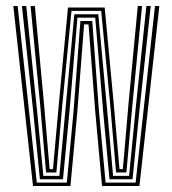

<svg xmlns="http://www.w3.org/2000/svg" viewBox="-20 -620 575 640"><path d="M90 0 24.4 -600H38.8L102.7 -11.3H202.8L225.1 -248.1L248 -549.9H287.5L310 -247.7L332 -11.3H432.1L496.6 -600H511.1L444.8 0H320.1L297.7 -245.7L275.1 -538.7H260.3L237.6 -245.9L214.8 0ZM113 -22.5 90.7 -248.6 53.1 -600H67.5L103 -256.3L124.5 -33.8H177.9L198.4 -257.8L227.8 -572.5H307.6L336.8 -257.4L357 -33.8H410.3L431.8 -254.3L467.9 -600H482.4L444.2 -246.4L421.8 -22.5H345L323.7 -249.8L297.4 -561.2H238.1L211.7 -250L189.9 -22.5ZM133.5 -45.1 114.4 -265 81.9 -600H96.2L126.3 -278.1L145.4 -56.3H156.6L176.6 -278.7L206.6 -595H328.9L358.7 -278.5L378.3 -56.3H389.5L408.6 -276.7L439.3 -600H453.5L420.7 -263.4L401.3 -45.1H366.9L347.8 -266L317.3 -583.7H218.3L187.3 -266.2L167.9 -45.1Z"/></svg>

Font: Big Shoulders Inline Thin
Style: Regular
Weight: 100
Designer: Patric King
Foundry: XO Type Co
Version: Version 2.002